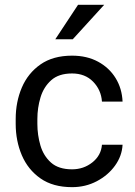

<svg xmlns="http://www.w3.org/2000/svg" viewBox="-20 -770 563 800"><path d="M280.3 -64.5Q328.6 -64.5 365 -93.5Q401.4 -122.6 404.8 -167H490.7Q488.3 -120.1 459.2 -79.8Q430.2 -39.6 383.3 -14.9Q336.4 9.8 280.3 9.8Q200.7 9.8 148.7 -26.6Q96.7 -63 71 -123Q45.4 -183.1 45.4 -253.9V-274.4Q45.4 -345.2 71 -405.3Q96.7 -465.3 148.9 -501.7Q201.2 -538.1 280.3 -538.1Q342.3 -538.1 388.7 -512.9Q435.1 -487.8 461.7 -444.6Q488.3 -401.4 490.7 -346.7H404.8Q401.4 -395.5 367.9 -429.7Q334.5 -463.9 280.3 -463.9Q224.6 -463.9 193.1 -435.5Q161.6 -407.2 148.7 -363.8Q135.7 -320.3 135.7 -274.4V-253.9Q135.7 -207.5 148.4 -164.1Q161.1 -120.6 192.6 -92.5Q224.1 -64.5 280.3 -64.5ZM210.4 -606.4 305.2 -750H414.1L283.2 -606.4Z"/></svg>

Font: Vazirmatn UI
Style: Regular
Weight: 400
Designer: Saber Rastikerdar
Foundry: Saber Rastikerdar
Version: Version 33.003